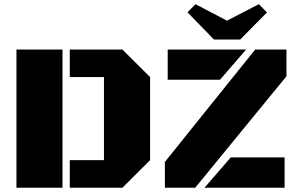

<svg xmlns="http://www.w3.org/2000/svg" viewBox="-20 -880 1388 900"><path d="M307.1 0V-129.4H467.3V-518.6H307.1V-647.9H553.7L683.6 -518.6V-129.4L553.7 0ZM57.1 0V-647.9H272.9V0ZM752.9 0V-121.1L1176.3 -647.9H1322.8V-522.5L895 0ZM766.1 -506.3V-647.9H1133.8L1011.2 -506.3ZM938.5 0 1061.5 -142.1H1314V0ZM982.9 -694.8 858.9 -822.3 896.5 -860.4 1043.9 -783.2 1193.4 -860.4 1231.4 -821.8 1106 -694.8Z"/></svg>

Font: Black Ops One
Style: Regular
Weight: 400
Designer: James Grieshaber, Eben Sorkin
Foundry: Sorkin Type Co.
Version: Version 1.004; ttfautohint (v1.8.4.7-5d5b)